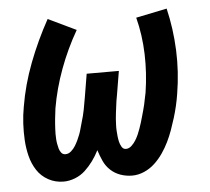

<svg xmlns="http://www.w3.org/2000/svg" viewBox="-44 -575 688 630"><g transform="rotate(-5 300.0 -260.0)"><path d="M141 8Q114 8 91 -4.5Q68 -17 54 -38.5Q40 -60 33.5 -86Q27 -112 25.5 -139Q24 -166 25.5 -193.5Q27 -221 32 -248Q44 -320 71 -390.5Q98 -461 135 -528L227 -484Q193 -425 169.5 -361.5Q146 -298 135 -234Q134 -225 133 -217Q132 -209 131 -200.5Q130 -192 129.5 -183.5Q129 -175 128.5 -166.5Q128 -158 128 -150Q128 -142 128.5 -133.5Q129 -125 130.5 -117Q132 -109 134 -101.5Q136 -94 141 -87.5Q146 -81 155 -81Q165 -81 173.5 -88.5Q182 -96 187.5 -105Q193 -114 197.5 -123.5Q202 -133 205.5 -142.5Q209 -152 211.5 -162Q214 -172 217 -181.5Q220 -191 222.5 -201Q225 -211 227 -221Q229 -231 230.5 -240.5Q232 -250 234 -260L247 -338H353L340 -260Q338 -250 336.5 -240.5Q335 -231 334 -221.5Q333 -212 331.5 -202Q330 -192 329.5 -182.5Q329 -173 328.5 -163.5Q328 -154 328.5 -144.5Q329 -135 330 -125.5Q331 -116 333 -107Q335 -98 340 -89.5Q345 -81 354 -81Q364 -81 372.5 -89Q381 -97 386.5 -106Q392 -115 396 -124Q400 -133 403.5 -143Q407 -153 410 -162.5Q413 -172 415.5 -181.5Q418 -191 421 -201Q424 -211 426 -220.5Q428 -230 430 -240Q432 -250 434 -259Q444 -323 442 -386Q440 -449 425 -507L527 -528Q543 -461 546 -389.5Q549 -318 537 -246Q534 -227 529.5 -207.5Q525 -188 519 -168.5Q513 -149 506 -129.5Q499 -110 490 -91.5Q481 -73 469 -55.5Q457 -38 441.5 -23.5Q426 -9 406.5 -0.5Q387 8 367 8Q347 8 328.5 1.5Q310 -5 296 -18Q282 -31 274 -48.5Q266 -66 260 -85Q251 -67 239 -50.5Q227 -34 212.5 -20.5Q198 -7 179 0.5Q160 8 141 8Z"/></g></svg>

Font: Iosevka Extended
Style: Bold Italic
Weight: 700
Width: 7
Italic angle: -9°
Monospace: yes
Designer: Belleve Invis
Foundry: Belleve Invis
Version: Version 32.5.0; ttfautohint (v1.8.4)